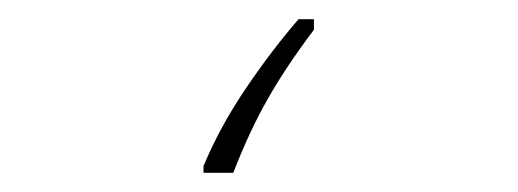

<svg xmlns="http://www.w3.org/2000/svg" viewBox="-20 40 540 200"><path d="M192 213Q209 172 236.5 131.5Q264 91 291 60H307V71Q279 108 259.5 142Q240 176 223 220H192Z"/></svg>

Font: Noto Sans Mono ExtraCondensed Thin
Style: Regular
Weight: 100
Width: 2
Designer: Monotype Design Team
Foundry: Monotype Imaging Inc.
Version: Version 2.014; ttfautohint (v1.8.4.7-5d5b)